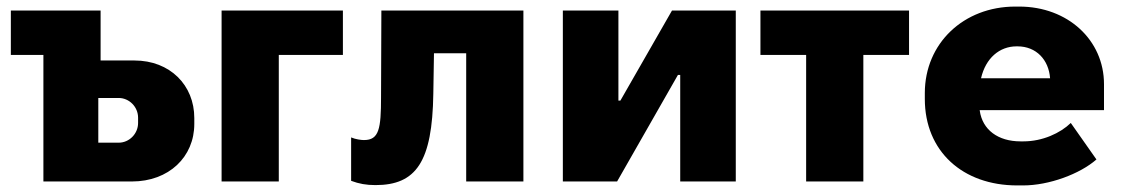

<svg xmlns="http://www.w3.org/2000/svg" viewBox="-20 -552 3413 584"><path d="M112 0H381C494 0 571 -75 571 -175V-193C571 -293 497 -368 389 -368H286V-520H13V-385H112ZM279 -118V-254H341C373 -254 400 -227 400 -194V-178C400 -145 373 -118 341 -118Z M654 0H828V-385H1023V-520H654Z M1122 11C1246 11 1295 -60 1298 -267L1300 -390H1398V0H1572V-520H1140L1139 -257C1139 -160 1133 -126 1087 -126C1079 -126 1062 -128 1048 -134V-2C1072 7 1094 11 1122 11Z M1692 0H1857L2042 -324H2049V0H2218V-520H2024L1867 -246H1861V-520H1692Z M2432 0H2606V-385H2745V-520H2293V-385H2432Z M3074 12H3092C3171 12 3265 -23 3315 -67L3237 -178C3205 -147 3151 -122 3093 -122H3084C3016 -122 2968 -157 2960 -216V-217H3338V-296C3338 -430 3228 -532 3080 -532H3068C2911 -532 2793 -420 2793 -269V-251C2793 -92 2908 12 3074 12ZM2964 -314C2978 -375 3020 -411 3072 -411H3075C3132 -411 3170 -370 3174 -314Z"/></svg>

Font: Fixel Display ExtraBold
Style: Regular
Weight: 800
Designer: AlfaBravo + MacPaw
Foundry: Kyrylo Tkachov, Marchela Mozhyna, Serhii Makarenko, Maria Weinstein, Zakhar Kryvoshyya
Version: Version 1.211